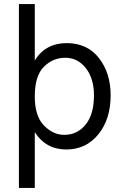

<svg xmlns="http://www.w3.org/2000/svg" viewBox="-20 -727 607 944"><path d="M296 -64Q360 -64 401 -114.5Q442 -165 442 -258Q442 -341 402 -392Q362 -443 301 -443Q240 -443 195.5 -398.5Q151 -354 151 -253Q151 -156 196 -110Q241 -64 296 -64ZM151 -707V-430Q204 -515 308 -515Q409 -515 466.5 -441.5Q524 -368 524 -258Q524 -141 463.5 -66.5Q403 8 306 8Q206 8 151 -77V197H73V-707Z"/></svg>

Font: Hind Regular
Style: Regular
Weight: 400
Designer: Manushi Parikh, Satya Rajpurohit
Foundry: Indian Type Foundry
Version: Version 1.201;PS 1.0;hotconv 1.0.78;makeotf.lib2.5.61930; tt